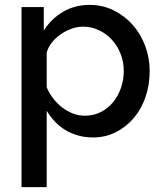

<svg xmlns="http://www.w3.org/2000/svg" viewBox="-20 -552 666 785"><path d="M360 10Q328 10 299.5 2Q271 -6 247 -20.5Q223 -35 204 -55.5Q185 -76 171 -99V213H68V-523H159V-427Q189 -475 237.5 -503.5Q286 -532 346 -532Q399 -532 444 -510Q489 -488 522 -451Q555 -414 573.5 -364.5Q592 -315 592 -262Q592 -205 575 -155.5Q558 -106 527 -69.5Q496 -33 453.5 -11.5Q411 10 360 10ZM327 -79Q363 -79 392.5 -94Q422 -109 443 -135Q464 -161 475 -194Q486 -227 486 -262Q486 -299 473 -332Q460 -365 437.5 -389.5Q415 -414 384.5 -428.5Q354 -443 319 -443Q296 -443 272.5 -434.5Q249 -426 228.5 -412Q208 -398 192 -378Q176 -358 171 -336V-195Q181 -171 197.5 -149.5Q214 -128 234.5 -112.5Q255 -97 278 -88Q301 -79 327 -79Z"/></svg>

Font: Rising Sun Medium
Style: Regular
Weight: 500
Designer: Matt McInerney, Pablo Impallari, Rodrigo Fuenzalida (Raleway font), Stephen Hutchings (Greek), Cristiano Sobral (main ch
Foundry: The Rising Sun Project Authors
Version: Version 4.327; ttfautohint (v1.8.4.7-5d5b-dirty)